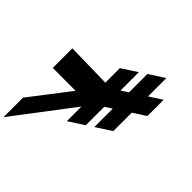

<svg xmlns="http://www.w3.org/2000/svg" viewBox="-678 -1197 1569 1569"><g transform="rotate(-45 107.0 -412.5)"><path d="M3.8 -110H216.8L288 0H476L404.8 -110H616.8L530.6 -243H318.6L279.7 -303H491.7L405.6 -436H237.6L245.6 -825H19.6L18.6 -561L-324.4 -825H-550.4L-38.4 -436H-207.4L-121.3 -303H91.7L130.6 -243H-82.4Z"/></g></svg>

Font: Hussar
Style: BdOpOblSeven
Weight: 700
Foundry: Cannot Into Space Fonts
Version: Version 2.00